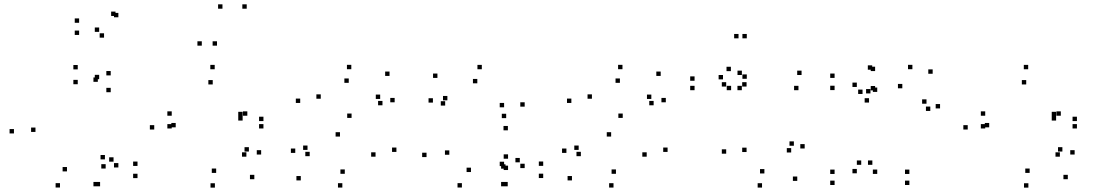

<svg xmlns="http://www.w3.org/2000/svg" viewBox="-20 -836 5000 878"><path d="M437.7 16V-4H417.7V16ZM608.8 -21.5V-41.5H588.8V-21.5ZM608.8 -77.2V-97.2H588.8V-77.2ZM499.2 -96.7V-116.7H479.2V-96.7ZM521.3 -70.2V-90.2H501.3V-70.2ZM521.3 -757V-777H501.3V-757ZM508.2 -763V-783H488.2V-763ZM341.8 -731.8V-751.8H321.8V-731.8ZM341.8 -676.2V-696.2H321.8V-676.2ZM455.8 -663.8V-683.8H435.8V-663.8ZM433.5 -690.3V-710.3H413.5V-690.3ZM433.5 -473.8V-493.8H413.5V-473.8ZM427.3 -461.8V-481.8H407.3V-461.8ZM427.3 16V-4H407.3V16ZM43.8 -225.8V-245.8H23.8V-225.8ZM254.3 21.5V1.5H234.3V21.5ZM463.2 -65.3V-85.3H443.2V-65.3ZM459.8 -107.2V-127.2H439.8V-107.2ZM286.3 -52.2V-72.2H266.3V-52.2ZM142.2 -232.7V-252.7H122.2V-232.7ZM335.5 -450.8V-470.8H315.5V-450.8ZM486.3 -414.3V-434.3H466.3V-414.3ZM486.3 -491.2V-511.2H466.3V-491.2ZM335.5 -518.7V-538.7H315.5V-518.7Z M1143 -16.5V-36.5H1123V-16.5ZM1174.2 -129.3V-149.3H1154.2V-129.3ZM1118.2 -143V-163H1098.2V-143ZM1106.7 -119.5V-139.5H1086.7V-119.5ZM968.5 -45.3V-65.3H948.5V-45.3ZM783.5 -253.7V-273.7H763.5V-253.7ZM952.8 -449.8V-469.8H932.8V-449.8ZM1089.5 -304.7V-324.7H1069.5V-304.7ZM1089.5 -284.7V-304.7H1069.5V-284.7ZM1111 -306.8V-326.8H1091V-306.8ZM765.3 -306.8V-326.8H745.3V-306.8ZM765.3 -248.5V-268.5H745.3V-248.5ZM1184.7 -248.5V-268.5H1164.7V-248.5ZM1184.7 -282.3V-302.3H1164.7V-282.3ZM961.8 -519.3V-539.3H941.8V-519.3ZM685.3 -243.7V-263.7H665.3V-243.7ZM962.7 22V2H942.7V22ZM902.8 -627.2V-647.2H882.8V-627.2ZM997.3 -796.2V-816.2H977.3V-796.2ZM1108.2 -796.2V-816.2H1088.2V-796.2ZM972.3 -627.2V-647.2H952.3V-627.2Z M1792.8 -141.3V-161.3H1772.8V-141.3ZM1587.7 -296.8V-316.8H1567.7V-296.8ZM1446.8 -384.5V-404.5H1426.8V-384.5ZM1574.8 -457.2V-477.2H1554.8V-457.2ZM1718.5 -383.5V-403.5H1698.5V-383.5ZM1729 -354.5V-374.5H1709V-354.5ZM1784.7 -368.2V-388.2H1764.7V-368.2ZM1761.3 -488.8V-508.8H1741.3V-488.8ZM1586.5 -519.5V-539.5H1566.5V-519.5ZM1352.8 -365.2V-385.2H1332.8V-365.2ZM1534.7 -211.5V-231.5H1514.7V-211.5ZM1697.3 -119.5V-139.5H1677.3V-119.5ZM1556.7 -41.2V-61.2H1536.7V-41.2ZM1396.2 -121.8V-141.8H1376.2V-121.8ZM1386.2 -150.5V-170.5H1366.2V-150.5ZM1330.2 -136.8V-156.8H1310.2V-136.8ZM1355.5 -11V-31H1335.5V-11ZM1545.5 21.7V1.7H1525.5V21.7Z M2301.8 16V-4H2281.8V16ZM2464 -21.8V-41.8H2444V-21.8ZM2464 -77.5V-97.5H2444V-77.5ZM2357 -93.7V-113.7H2337V-93.7ZM2379.3 -67.3V-87.3H2359.3V-67.3ZM2379.3 -348.3V-368.3H2359.3V-348.3ZM2183.3 -519.3V-539.3H2163.3V-519.3ZM1980.3 -479.7V-499.7H1960.3V-479.7ZM1959.7 -366.8V-386.8H1939.7V-366.8ZM2015.7 -353.2V-373.2H1995.7V-353.2ZM2025.8 -377.2V-397.2H2005.8V-377.2ZM2162.7 -455V-475H2142.7V-455ZM2285.2 -345.3V-365.3H2265.2V-345.3ZM2285.2 -76.5V-96.5H2265.2V-76.5ZM2291.5 -64.7V-84.7H2271.5V-64.7ZM2291.5 16V-4H2271.5V16ZM2303.3 -58.5V-78.5H2283.3V-58.5ZM2303.3 -110.2V-130.2H2283.3V-110.2ZM2133.7 -49.3V-69.3H2113.7V-49.3ZM2034.7 -128.3V-148.3H2014.7V-128.3ZM2302.5 -240V-260H2282.5V-240ZM2294.7 -295.8V-315.8H2274.7V-295.8ZM1930.5 -117.7V-137.7H1910.5V-117.7ZM2092.2 21.5V1.5H2072.2V21.5Z M3032.8 -141.3V-161.3H3012.8V-141.3ZM2827.7 -296.8V-316.8H2807.7V-296.8ZM2686.8 -384.5V-404.5H2666.8V-384.5ZM2814.8 -457.2V-477.2H2794.8V-457.2ZM2958.5 -383.5V-403.5H2938.5V-383.5ZM2969 -354.5V-374.5H2949V-354.5ZM3024.7 -368.2V-388.2H3004.7V-368.2ZM3001.3 -488.8V-508.8H2981.3V-488.8ZM2826.5 -519.5V-539.5H2806.5V-519.5ZM2592.8 -365.2V-385.2H2572.8V-365.2ZM2774.7 -211.5V-231.5H2754.7V-211.5ZM2937.3 -119.5V-139.5H2917.3V-119.5ZM2796.7 -41.2V-61.2H2776.7V-41.2ZM2636.2 -121.8V-141.8H2616.2V-121.8ZM2626.2 -150.5V-170.5H2606.2V-150.5ZM2570.2 -136.8V-156.8H2550.2V-136.8ZM2595.5 -11V-31H2575.5V-11ZM2785.5 21.7V1.7H2765.5V21.7Z M3625.8 -8.8V-28.8H3605.8V-8.8ZM3659.7 -157V-177H3639.7V-157ZM3610.3 -169.5V-189.5H3590.3V-169.5ZM3598 -138.7V-158.7H3578V-138.7ZM3475.5 -42.8V-62.8H3455.5V-42.8ZM3394 -140.8V-160.8H3374V-140.8ZM3394 -440.2V-460.2H3374V-440.2ZM3372.3 -423.5V-443.5H3352.3V-423.5ZM3631.3 -423.5V-443.5H3611.3V-423.5ZM3645.5 -493V-513H3625.5V-493ZM3372.5 -493V-513H3352.5V-493ZM3395 -475.7V-495.7H3375V-475.7ZM3395 -660.7V-680.7H3375V-660.7ZM3357.2 -660.7V-680.7H3337.2V-660.7ZM3286.2 -473V-493H3266.2V-473ZM3322.3 -510.7V-530.7H3302.3V-510.7ZM3156.2 -466.7V-486.7H3136.2V-466.7ZM3156.2 -423.5V-443.5H3136.2V-423.5ZM3323.3 -423.5V-443.5H3303.3V-423.5ZM3300.8 -440.2V-460.2H3280.8V-440.2ZM3300.8 -133.2V-153.2H3280.8V-133.2ZM3464.7 21.8V1.8H3444.7V21.8Z M4138.5 10V-10H4118.5V10ZM4138.5 -40.5V-60.5H4118.5V-40.5ZM3969.2 -82.3V-102.3H3949.2V-82.3ZM3991.5 -40.7V-60.7H3971.5V-40.7ZM3991.5 -415.7V-435.7H3971.5V-415.7ZM3981.8 -422.7V-442.7H3961.8V-422.7ZM3981.8 -511V-531H3961.8V-511ZM3968.5 -517.2V-537.2H3948.5V-517.2ZM3796.5 -479.7V-499.7H3776.5V-479.7ZM3796.5 -424V-444H3776.5V-424ZM3924.3 -406.3V-426.3H3904.3V-406.3ZM3898.2 -438.3V-458.3H3878.2V-438.3ZM3898.2 -43.5V-63.5H3878.2V-43.5ZM3918.3 -82.3V-102.3H3898.3V-82.3ZM3796.5 -40.5V-60.5H3776.5V-40.5ZM3796.5 10V-10H3776.5V10ZM4278.8 -340.2V-360.2H4258.8V-340.2ZM4245 -498.7V-518.7H4225V-498.7ZM4152.3 -519.5V-539.5H4132.3V-519.5ZM3960.5 -408.8V-428.8H3940.5V-408.8ZM3954 -367V-387H3934V-367ZM4106.2 -432.2V-452.2H4086.2V-432.2ZM4216.8 -361.7V-381.7H4196.8V-361.7ZM4234.2 -328.7V-348.7H4214.2V-328.7Z M4863 -16.5V-36.5H4843V-16.5ZM4894.2 -129.3V-149.3H4874.2V-129.3ZM4838.2 -143V-163H4818.2V-143ZM4826.7 -119.5V-139.5H4806.7V-119.5ZM4688.5 -45.3V-65.3H4668.5V-45.3ZM4503.5 -253.7V-273.7H4483.5V-253.7ZM4672.8 -449.8V-469.8H4652.8V-449.8ZM4809.5 -304.7V-324.7H4789.5V-304.7ZM4809.5 -284.7V-304.7H4789.5V-284.7ZM4831 -306.8V-326.8H4811V-306.8ZM4485.3 -306.8V-326.8H4465.3V-306.8ZM4485.3 -248.5V-268.5H4465.3V-248.5ZM4904.7 -248.5V-268.5H4884.7V-248.5ZM4904.7 -282.3V-302.3H4884.7V-282.3ZM4681.8 -519.3V-539.3H4661.8V-519.3ZM4405.3 -243.7V-263.7H4385.3V-243.7ZM4682.7 22V2H4662.7V22Z"/></svg>

Font: Monaspace Xenon Dots Var
Style: Regular
Weight: 400
Designer: Riley Cran and the Lettermatic Team
Version: Version 1.100 (Monaspace Xenon Dots)